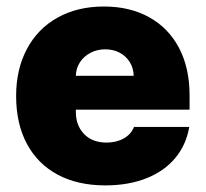

<svg xmlns="http://www.w3.org/2000/svg" viewBox="-20 -557 629 587"><path d="M29.3 -263.7Q29.3 -345.2 62.3 -407.2Q95.2 -469.2 156 -503.2Q216.8 -537.1 297.9 -537.1Q376.5 -537.1 435.5 -504.6Q494.6 -472.2 527.1 -410.9Q559.6 -349.6 559.6 -265.6V-221.7H211.9V-214.8Q211.9 -173.3 237.1 -147.2Q262.2 -121.1 305.7 -121.1Q335.9 -121.1 358.4 -133.8Q380.9 -146.5 389.6 -168.9H558.6Q549.3 -114.3 515.9 -74Q482.4 -33.7 427.7 -12Q373 9.8 301.8 9.8Q217.8 9.8 156.5 -22.9Q95.2 -55.7 62.3 -117.2Q29.3 -178.7 29.3 -263.7ZM388.7 -325.2Q388.2 -348.6 376.7 -367.2Q365.2 -385.7 345.7 -396Q326.2 -406.2 301.8 -406.2Q277.3 -406.2 257.1 -395.8Q236.8 -385.3 224.6 -366.9Q212.4 -348.6 211.9 -325.2Z"/></svg>

Font: Pretendard GOV Black
Style: Regular
Weight: 900
Designer: Base glyphs from Inter by Rasmus Andersson; Hangeul glyphs from Noto Sans CJK(Source Han Sans) by Jang Soo-young and Kan
Foundry: Kil Hyung-jin
Version: Version 1.309